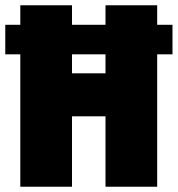

<svg xmlns="http://www.w3.org/2000/svg" viewBox="-25 -708 674 728"><path d="M52 0V-688H248V-430H375V-688H571V0H375V-267H248V0ZM-5 -502V-614H629V-502Z"/></svg>

Font: Archivo Condensed Black
Style: Regular
Weight: 900
Width: 3
Designer: Hector Gatti
Foundry: Omnibus-Type
Version: Version 2.001